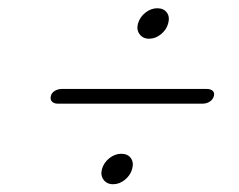

<svg xmlns="http://www.w3.org/2000/svg" viewBox="-20 -579 595 477"><path d="M350.3 -482.8Q335.1 -482.8 326.8 -494Q318.6 -505.2 322.8 -520.4Q327.5 -536.9 341.4 -547.7Q355.4 -558.5 370.6 -558.5Q386.7 -558.5 394.6 -547.7Q402.4 -536.9 397.7 -520.4Q393.5 -505.2 380 -494Q366.4 -482.8 350.3 -482.8ZM106.5 -341Q108.5 -349 116.5 -353.5Q124.5 -358 134 -358H494Q503 -358 508.2 -353.5Q513.5 -349 511.5 -341Q509 -331.5 501 -326.5Q493 -321.5 484 -321.5H123Q114 -321.5 109 -326.8Q104 -332 106.5 -341ZM260.8 -121.3Q245.6 -121.3 237.3 -132.5Q229.1 -143.7 233.3 -158.9Q238 -175.4 251.9 -186.2Q265.9 -197 281.1 -197Q297.2 -197 305.1 -186.2Q312.9 -175.4 308.2 -158.9Q304 -143.7 290.5 -132.5Q276.9 -121.3 260.8 -121.3Z"/></svg>

Font: Fraunces 9pt S100 Thin
Style: Italic
Weight: 100
Italic angle: -16°
Version: Version 1.000; ttfautohint (v1.8.3)